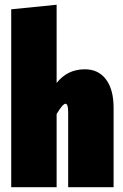

<svg xmlns="http://www.w3.org/2000/svg" viewBox="-20 -783 514 803"><path d="M335 -493.2Q391.6 -493.2 423.3 -450.9Q455.1 -408.7 455.1 -332V0H265.1V-314Q265.1 -349.1 253.9 -349.1Q242.7 -349.1 216.8 -306.2V0H26.9V-744.1L216.8 -763.2V-436Q261.7 -493.2 335 -493.2Z"/></svg>

Font: Fira Sans Compressed Heavy
Style: Regular
Weight: 900
Width: 1
Designer: Carrois Corporate & Edenspiekermann AG
Foundry: Carrois Corporate GbR & Edenspiekermann AG
Version: Version 4.203;PS 004.203;hotconv 1.0.88;makeotf.lib2.5.64775